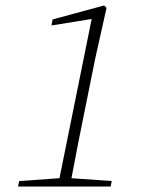

<svg xmlns="http://www.w3.org/2000/svg" viewBox="-20 -681 532 701"><path d="M46 0 50 -20 206 -31H231L388 -20L384 0ZM191 0 319 -633 335 -615 168 -588 172 -610 360 -661 369 -652 328 -469 279 -226Q271 -187 263.5 -148.5Q256 -110 249 -72.5Q242 -35 235 0Z"/></svg>

Font: Source Serif 4 36pt Light
Style: Italic
Weight: 300
Italic angle: -12°
Designer: Frank Grießhammer
Foundry: Adobe Systems Incorporated
Version: Version 4.004;hotconv 1.0.116;makeotfexe 2.5.65601